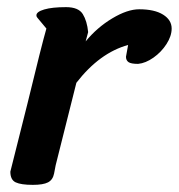

<svg xmlns="http://www.w3.org/2000/svg" viewBox="-20 -501 501 538"><path d="M72 17Q39 17 24 10Q9 3 9 -20L57 -211Q97 -376 110 -421L85 -451Q82 -454 82 -458Q82 -468 104 -474.5Q126 -481 165 -481Q200 -481 212 -461.5Q224 -442 227 -411L220 -385Q252 -424 294.5 -449.5Q337 -475 370 -475Q413 -475 437 -460Q461 -445 461 -421Q461 -400 446.5 -377.5Q432 -355 410 -339.5Q388 -324 367 -322Q347 -322 340 -327Q333 -332 333 -342L339 -375Q259 -353 194 -269L136 -38Q135 -32 131.5 -14.5Q128 3 114.5 10Q101 17 72 17Z"/></svg>

Font: Sriracha
Style: Regular
Weight: 400
Designer: Suppakit Chalermlarp
Version: Version 1.002g